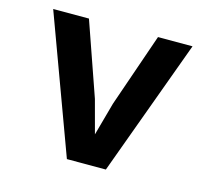

<svg xmlns="http://www.w3.org/2000/svg" viewBox="-85 -653 820 752"><g transform="rotate(15 325.0 -277.0)"><path d="M246 0 42 -554H187L291 -256L327 -122L364 -256L467 -554H607L404 0Z"/></g></svg>

Font: Azeret Mono Thin SemiBold
Style: Regular
Weight: 600
Version: Version 1.002